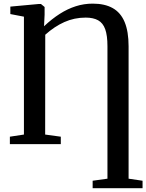

<svg xmlns="http://www.w3.org/2000/svg" viewBox="-20 -774 786 1031"><path d="M477.5 236.5V196.5L557 185.5V-525.5Q557 -583.5 545 -617Q533 -650.5 507 -665Q481 -679.5 440 -679.5Q379 -679.5 325.5 -655.5Q272 -631.5 223 -587.5L222.5 -51.5L306.5 -40V0H33V-40L108.5 -51.5V-684.5L35.5 -698.5V-738.5L187.5 -752.5H200L219.5 -736.5V-695.5L216.5 -633Q258.5 -672.5 300.8 -699.5Q343 -726.5 387 -740.5Q431 -754.5 478 -754.5Q542.5 -754.5 585.2 -730.5Q628 -706.5 649.2 -655.8Q670.5 -605 670.5 -525.5V185.5L745.5 196.5V236.5Z"/></svg>

Font: Merriweather 60pt Medium
Style: Regular
Weight: 500
Version: Version 2.100